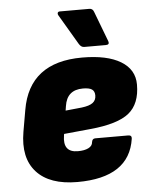

<svg xmlns="http://www.w3.org/2000/svg" viewBox="-52 -759 642 814"><g transform="rotate(-5 268.5 -351.5)"><path d="M245 12Q127 12 71.5 -49Q16 -110 35 -220L51 -312Q85 -512 310 -512Q416 -512 474 -477Q532 -442 532 -378Q532 -296 484 -257Q436 -218 319 -207L206 -196L205 -190Q193 -118 258 -118Q286 -118 303 -126.5Q320 -135 321 -151Q323 -166 336 -166H476Q492 -166 490 -151Q466 12 245 12ZM221 -294 290 -301Q323 -305 337.5 -316Q352 -327 352 -347Q352 -365 340.5 -373Q329 -381 302 -381Q234 -381 224 -313ZM323 -556Q310 -556 301 -571L225 -700Q222 -705 224 -710Q226 -715 233 -715H359Q373 -715 378 -700L427 -571Q432 -556 415 -556Z"/></g></svg>

Font: Sofia Sans ExtraBlack
Style: Italic
Weight: 1000
Italic angle: -9°
Designer: Botio Nikoltchev, Ani Petrova
Foundry: lettersoup
Version: Version 4.100; ttfautohint (v1.8.4.7-5d5b)